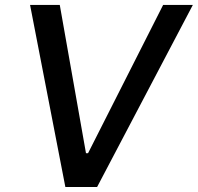

<svg xmlns="http://www.w3.org/2000/svg" viewBox="-20 -747 790 767"><path d="M218.8 -727.3H100.1L241.1 0H367.9L750.4 -727.3H631.7L331.7 -134.9H323.5Z"/></svg>

Font: Margiela Sans Medium
Style: Italic
Weight: 500
Italic angle: -9.39999°
Designer: Stefan Endress, Andreas Faust
Version: Version 1.100;FEAKit 1.0